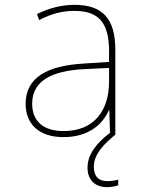

<svg xmlns="http://www.w3.org/2000/svg" viewBox="-20 -557 603 794"><path d="M242 10C344 10 403 -40 430 -101H432L435 -8C372 40 342 87 342 136C342 190 376 217 422 217C441 217 459 213 469 209V186C459 189 441 192 424 192C386 192 368 171 368 132C368 81 410 38 457 0V-351C457 -482 402 -537 288 -537C234 -537 182 -523 133 -499L142 -474C195 -502 242 -512 287 -512C386 -512 431 -466 431 -345V-301L323 -294C178 -285 86 -238 86 -128C86 -47 138 10 242 10ZM243 -15C158 -15 113 -57 113 -128C113 -225 198 -264 326 -271L431 -276V-220C431 -99 369 -15 243 -15Z"/></svg>

Font: Noto Sans Mono SemiCondensed Thin
Style: Regular
Weight: 100
Width: 4
Designer: Monotype Design Team
Foundry: Monotype Imaging Inc.
Version: Version 2.014